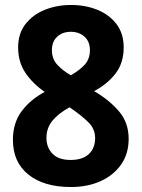

<svg xmlns="http://www.w3.org/2000/svg" viewBox="-20 -743 571 773"><path d="M266 -723Q324 -723 372 -703.5Q420 -684 449 -646Q478 -608 478 -552Q478 -490 445.5 -447.5Q413 -405 359 -376Q418 -342 458 -296Q498 -250 498 -184Q498 -124 467.5 -80.5Q437 -37 384.5 -13.5Q332 10 266 10Q157 10 94.5 -40Q32 -90 32 -180Q32 -248 67 -295Q102 -342 160 -373Q112 -406 82.5 -449.5Q53 -493 53 -552Q53 -608 82.5 -646Q112 -684 160.5 -703.5Q209 -723 266 -723ZM265 -615Q232 -615 210.5 -595.5Q189 -576 189 -541Q189 -506 210.5 -482.5Q232 -459 265 -440Q299 -459 320.5 -482Q342 -505 342 -541Q342 -576 320 -595.5Q298 -615 265 -615ZM167 -188Q167 -149 191.5 -124Q216 -99 264 -99Q313 -99 338 -123Q363 -147 363 -187Q363 -224 336 -250.5Q309 -277 273 -302L260 -311Q216 -287 191.5 -257.5Q167 -228 167 -188Z"/></svg>

Font: Noto Sans Gujarati UI SemiCondensed
Style: Bold
Weight: 700
Width: 4
Designer: Jelle Bosma - Monotype Design Team, Universal Thirst
Foundry: Monotype Imaging Inc.
Version: Version 2.106; ttfautohint (v1.8.4.7-5d5b)